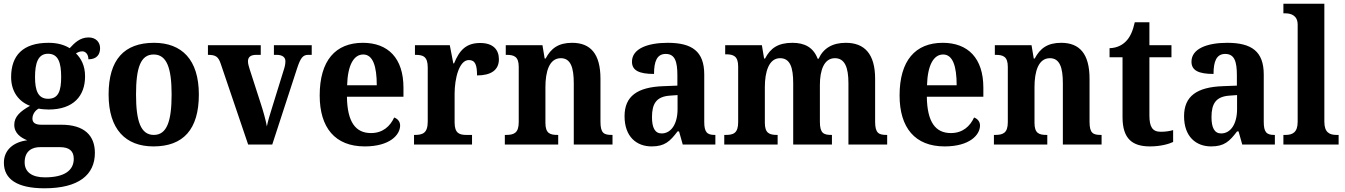

<svg xmlns="http://www.w3.org/2000/svg" viewBox="-20 -780 7259 1036"><path d="M220 236C405 236 492 163 492 45C492 -48 436 -107 311 -107H203C172 -107 155 -117 155 -140C155 -165 172 -186 189 -194C200 -191 228 -189 242 -189C377 -189 439 -263 439 -368C439 -427 417 -465 390 -492C399 -497 409 -503 424 -503C441 -503 457 -488 457 -460C504 -460 520 -488 520 -520C520 -551 499 -578 458 -578C411 -578 382 -548 356 -520C327 -538 290 -549 242 -549C104 -549 40 -481 40 -364C40 -284 83 -231 142 -209C90 -180 57 -151 57 -107C57 -60 93 -37 127 -23C54 -14 1 28 1 98C1 187 73 236 220 236ZM240 -247C185 -247 169 -292 169 -364C169 -439 185 -490 239 -490C295 -490 310 -441 310 -365C310 -291 296 -247 240 -247ZM222 177C152 177 113 148 113 96C113 31 158 14 195 14H304C354 14 378 35 378 77C378 138 330 177 222 177Z M808 10C969 10 1053 -82 1053 -270C1053 -458 961 -549 811 -549C650 -549 566 -458 566 -270C566 -82 658 10 808 10ZM810 -52C739 -52 714 -127 714 -270C714 -413 738 -486 809 -486C880 -486 906 -413 906 -270C906 -127 881 -52 810 -52Z M1171 -436 1319 0H1449L1583 -411C1602 -469 1615 -484 1643 -484H1662V-536H1458V-484H1473C1505 -484 1520 -470 1520 -450C1520 -432 1516 -417 1509 -396L1448 -199C1437 -164 1425 -125 1420 -98C1414 -131 1402 -175 1388 -218L1327 -407C1323 -421 1318 -435 1318 -449C1318 -472 1332 -484 1363 -484H1387V-536H1102V-484C1143 -484 1158 -475 1171 -436Z M1948 10C2083 10 2139 -52 2139 -103C2139 -125 2124 -140 2107 -146C2085 -99 2046 -62 1982 -62C1898 -62 1854 -122 1852 -258H2157V-307C2157 -466 2074 -549 1938 -549C1790 -549 1705 -453 1705 -265C1705 -91 1788 10 1948 10ZM2013 -320H1853C1856 -427 1888 -486 1940 -486C1992 -486 2013 -423 2013 -320Z M2214 0H2527V-52H2497C2460 -52 2433 -60 2433 -119V-274C2433 -355 2457 -456 2510 -456C2545 -456 2554 -428 2554 -373C2628 -373 2672 -401 2672 -460C2672 -512 2641 -548 2571 -548C2495 -548 2459 -509 2430 -438H2426L2407 -536H2219V-484H2222C2263 -484 2288 -475 2288 -416V-124C2288 -61 2260 -52 2218 -52H2214Z M2704 0H2992V-52H2988C2947 -52 2923 -61 2923 -117V-310C2923 -392 2943 -466 3006 -466C3059 -466 3076 -416 3076 -331V0H3285V-52H3281C3239 -52 3220 -61 3220 -123V-355C3220 -490 3166 -549 3067 -549C2993 -549 2953 -519 2924 -464H2919L2907 -536H2709V-484H2713C2754 -484 2779 -475 2779 -419V-121C2779 -61 2752 -52 2710 -52H2704Z M3496 10C3567 10 3595 -17 3636 -71H3644L3664 0H3840V-52H3836C3794 -52 3780 -68 3780 -123V-378C3780 -503 3714 -549 3583 -549C3476 -549 3390 -518 3390 -447C3390 -400 3428 -381 3509 -381C3509 -449 3525 -489 3572 -489C3622 -489 3635 -448 3635 -374V-318L3559 -315C3419 -310 3350 -261 3350 -153C3350 -42 3415 10 3496 10ZM3550 -60C3514 -60 3498 -91 3498 -148C3498 -221 3522 -259 3595 -264L3636 -267V-191C3636 -112 3602 -60 3550 -60Z M3888 0H4176V-52H4173C4132 -52 4107 -61 4107 -117V-310C4107 -393 4129 -466 4189 -466C4243 -466 4260 -417 4260 -331V0H4469V-52H4466C4424 -52 4404 -61 4404 -123V-322C4404 -400 4426 -466 4485 -466C4538 -466 4558 -417 4558 -331V0H4767V-52H4764C4722 -52 4702 -61 4702 -123V-355C4702 -490 4644 -549 4544 -549C4472 -549 4423 -520 4397 -463H4392C4369 -524 4322 -549 4256 -549C4178 -549 4137 -520 4108 -464H4103L4091 -536H3893V-487H3896C3937 -487 3963 -478 3963 -421V-121C3963 -61 3937 -52 3896 -52H3888Z M5077 10C5212 10 5268 -52 5268 -103C5268 -125 5253 -140 5236 -146C5214 -99 5175 -62 5111 -62C5027 -62 4983 -122 4981 -258H5286V-307C5286 -466 5203 -549 5067 -549C4919 -549 4834 -453 4834 -265C4834 -91 4917 10 5077 10ZM5142 -320H4982C4985 -427 5017 -486 5069 -486C5121 -486 5142 -423 5142 -320Z M5343 0H5631V-52H5627C5586 -52 5562 -61 5562 -117V-310C5562 -392 5582 -466 5645 -466C5698 -466 5715 -416 5715 -331V0H5924V-52H5920C5878 -52 5859 -61 5859 -123V-355C5859 -490 5805 -549 5706 -549C5632 -549 5592 -519 5563 -464H5558L5546 -536H5348V-484H5352C5393 -484 5418 -475 5418 -419V-121C5418 -61 5391 -52 5349 -52H5343Z M6185 10C6244 10 6290 -4 6310 -14V-78C6290 -72 6267 -69 6243 -69C6198 -69 6182 -96 6182 -157V-471H6301V-536H6182V-660H6103C6093 -613 6078 -582 6060 -562C6041 -540 6010 -521 5967 -520V-471H6037V-148C6037 -31 6090 10 6185 10Z M6515 10C6586 10 6614 -17 6655 -71H6663L6683 0H6859V-52H6855C6813 -52 6799 -68 6799 -123V-378C6799 -503 6733 -549 6602 -549C6495 -549 6409 -518 6409 -447C6409 -400 6447 -381 6528 -381C6528 -449 6544 -489 6591 -489C6641 -489 6654 -448 6654 -374V-318L6578 -315C6438 -310 6369 -261 6369 -153C6369 -42 6434 10 6515 10ZM6569 -60C6533 -60 6517 -91 6517 -148C6517 -221 6541 -259 6614 -264L6655 -267V-191C6655 -112 6621 -60 6569 -60Z M6905 0H7203V-52H7192C7154 -52 7126 -65 7126 -123V-760H6905V-708H6916C6941 -708 6982 -700 6982 -647V-123C6982 -65 6954 -52 6916 -52H6905Z"/></svg>

Font: Noto Serif Georgian SemiCondensed Bold
Style: Regular
Weight: 700
Width: 4
Designer: Monotype Design Team, Akaki Razmadze
Foundry: Google LLC
Version: Version 2.003